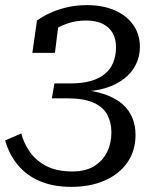

<svg xmlns="http://www.w3.org/2000/svg" viewBox="-31 -638 611 748"><path d="M247 90Q321 90 377.5 65Q434 40 465.5 -5.5Q497 -51 497 -113Q497 -148 485 -178Q473 -208 447 -231.5Q421 -255 378.5 -270Q336 -285 274 -290L298 -275V-293L287 -282Q339 -282 380.5 -295Q422 -308 452 -331Q482 -354 498 -386Q514 -418 514 -455Q514 -504 488.5 -540.5Q463 -577 416.5 -597.5Q370 -618 308 -618Q263 -618 225.5 -608.5Q188 -599 160 -585.5Q132 -572 113 -558L95 -432H183L196 -536Q185 -535 177 -532Q169 -529 163 -524Q157 -519 152.5 -511Q148 -503 145 -493Q162 -510 185 -524.5Q208 -539 238 -548.5Q268 -558 304 -558Q344 -558 369.5 -545Q395 -532 408 -509Q421 -486 421 -455Q421 -422 410.5 -395.5Q400 -369 378 -350.5Q356 -332 322.5 -322.5Q289 -313 244 -313H181L171 -255H229Q297 -255 334.5 -237.5Q372 -220 387.5 -190Q403 -160 403 -122Q403 -80 386 -45.5Q369 -11 335.5 9.5Q302 30 251 30Q189 30 148 8Q107 -14 84 -48Q61 -82 52 -118L-11 -91Q5 -35 39 5.5Q73 46 125 68Q177 90 247 90Z"/></svg>

Font: Roboto Serif 20pt
Style: Italic
Weight: 400
Italic angle: -10°
Designer: Greg Gazdowicz
Foundry: Commercial Type
Version: Version 1.008